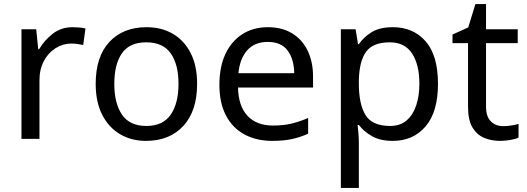

<svg xmlns="http://www.w3.org/2000/svg" viewBox="-20 -679 2578 939"><path d="M335 -546Q350 -546 367.5 -544.5Q385 -543 398 -540L387 -459Q374 -462 358.5 -464Q343 -466 329 -466Q288 -466 252 -443.5Q216 -421 194.5 -380.5Q173 -340 173 -286V0H85V-536H157L167 -438H171Q197 -482 238 -514Q279 -546 335 -546Z M944 -269Q944 -136 876.5 -63Q809 10 694 10Q623 10 567.5 -22.5Q512 -55 480 -117.5Q448 -180 448 -269Q448 -402 515 -474Q582 -546 697 -546Q770 -546 825.5 -513.5Q881 -481 912.5 -419.5Q944 -358 944 -269ZM539 -269Q539 -174 576.5 -118.5Q614 -63 696 -63Q777 -63 815 -118.5Q853 -174 853 -269Q853 -364 815 -418Q777 -472 695 -472Q613 -472 576 -418Q539 -364 539 -269Z M1290 -546Q1359 -546 1408.5 -516Q1458 -486 1484.5 -431.5Q1511 -377 1511 -304V-251H1144Q1146 -160 1190.5 -112.5Q1235 -65 1315 -65Q1366 -65 1405.5 -74.5Q1445 -84 1487 -102V-25Q1446 -7 1406 1.5Q1366 10 1311 10Q1235 10 1176.5 -21Q1118 -52 1085.5 -113.5Q1053 -175 1053 -264Q1053 -352 1082.5 -415Q1112 -478 1165.5 -512Q1219 -546 1290 -546ZM1289 -474Q1226 -474 1189.5 -433.5Q1153 -393 1146 -321H1419Q1418 -389 1387 -431.5Q1356 -474 1289 -474Z M1902 -546Q2001 -546 2061.5 -477Q2122 -408 2122 -269Q2122 -132 2061.5 -61Q2001 10 1901 10Q1839 10 1798.5 -13.5Q1758 -37 1735 -68H1729Q1731 -51 1733 -25Q1735 1 1735 20V240H1647V-536H1719L1731 -463H1735Q1759 -498 1798 -522Q1837 -546 1902 -546ZM1886 -472Q1804 -472 1770.5 -426Q1737 -380 1735 -286V-269Q1735 -170 1767.5 -116.5Q1800 -63 1888 -63Q1937 -63 1968.5 -90Q2000 -117 2015.5 -163.5Q2031 -210 2031 -270Q2031 -362 1995.5 -417Q1960 -472 1886 -472Z M2441 -62Q2461 -62 2482 -65.5Q2503 -69 2516 -73V-6Q2502 1 2476 5.5Q2450 10 2426 10Q2384 10 2348.5 -4.5Q2313 -19 2291 -55Q2269 -91 2269 -156V-468H2193V-510L2270 -545L2305 -659H2357V-536H2512V-468H2357V-158Q2357 -109 2380.5 -85.5Q2404 -62 2441 -62Z"/></svg>

Font: Noto Sans Tifinagh Ghat
Style: Regular
Weight: 400
Designer: JamraPatel
Foundry: JamraPatel LLC
Version: Version 2.006; ttfautohint (v1.8.4.7-5d5b)